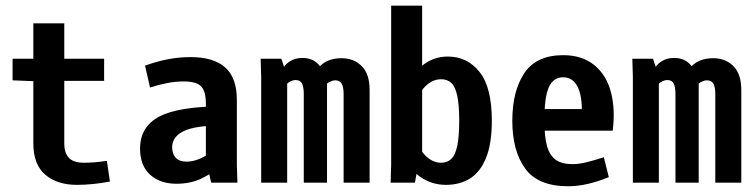

<svg xmlns="http://www.w3.org/2000/svg" viewBox="-20 -645 2665 678"><path d="M207 -562.5V-437.5H347.7V-359.4H207V-136.7Q207 -106.4 222.7 -88.4Q238.3 -70.3 277.3 -70.3Q313.5 -70.3 357.4 -77.1L368.2 -3.9Q306.6 7.8 252 7.8Q181.6 7.8 139.6 -28.3Q97.7 -64.5 97.7 -138.7V-358.4L24.4 -361.3V-437.5H97.7V-562.5Z M628.9 -357.4Q599.6 -357.4 569.8 -351.6Q540 -345.7 509.8 -335.9L492.2 -413.1Q574.2 -443.4 652.3 -443.4Q734.4 -443.4 775.4 -406.7Q816.4 -370.1 816.4 -292V-62.5L818.4 0H725.6L707 -83V-278.3Q707 -323.2 689.9 -340.3Q672.9 -357.4 628.9 -357.4ZM587.9 -125Q587.9 -101.6 600.6 -87.9Q613.3 -74.2 639.6 -74.2Q662.1 -74.2 687.5 -85.4Q712.9 -96.7 752 -124L755.9 -127L782.2 -73.2Q781.2 -72.3 779.3 -71.3Q731.4 -34.2 692.4 -15.1Q653.3 3.9 603.5 3.9Q544.9 3.9 509.8 -28.3Q474.6 -60.5 474.6 -120.1Q474.6 -198.2 543.5 -233.9Q612.3 -269.5 768.6 -269.5V-202.1Q669.9 -202.1 628.9 -182.1Q587.9 -162.1 587.9 -125Z M902.3 -374 900.4 -437.5H973.6L994.1 -375V0H902.3ZM1024.4 -362.3Q1014.6 -362.3 1004.4 -356.9Q994.1 -351.6 987.3 -341.8L975.6 -396.5Q983.4 -415 1002.4 -427.7Q1021.5 -440.4 1047.9 -440.4Q1079.1 -440.4 1099.6 -422.4Q1120.1 -404.3 1125 -373H1134.8V0H1052.7V-312.5Q1052.7 -337.9 1046.4 -350.1Q1040 -362.3 1024.4 -362.3ZM1164.1 -361.3Q1155.3 -361.3 1145 -356.4Q1134.8 -351.6 1127 -341.8L1101.6 -402.3Q1116.2 -420.9 1137.2 -430.2Q1158.2 -439.5 1185.5 -439.5Q1229.5 -439.5 1257.3 -411.6Q1285.2 -383.8 1285.2 -327.1V0H1193.4V-312.5Q1193.4 -337.9 1186.5 -349.6Q1179.7 -361.3 1164.1 -361.3Z M1361.3 -63.5V-625H1470.7V-89.8H1460.9L1445.3 0H1359.4ZM1389.6 -127.9 1446.3 -152.3Q1462.9 -113.3 1486.3 -91.8Q1509.8 -70.3 1538.1 -70.3Q1559.6 -70.3 1573.7 -84Q1587.9 -97.7 1594.7 -129.9Q1601.6 -162.1 1601.6 -218.8Q1601.6 -274.4 1594.7 -306.6Q1587.9 -338.9 1573.7 -352.1Q1559.6 -365.2 1538.1 -365.2Q1509.8 -365.2 1486.3 -344.2Q1462.9 -323.2 1446.3 -285.2L1400.4 -303.7Q1431.6 -381.8 1471.2 -413.6Q1510.7 -445.3 1561.5 -445.3Q1629.9 -445.3 1673.3 -391.1Q1716.8 -336.9 1716.8 -218.8Q1716.8 -137.7 1696.3 -87.4Q1675.8 -37.1 1639.6 -14.6Q1603.5 7.8 1554.7 7.8Q1503.9 7.8 1462.4 -21.5Q1420.9 -50.8 1389.6 -127.9Z M1968.8 -450.2Q2035.2 -450.2 2078.1 -415.5Q2121.1 -380.9 2137.2 -320.3Q2153.3 -259.8 2143.6 -183.6H1849.6V-259.8H2072.3L2033.2 -218.8Q2039.1 -294.9 2022 -333.5Q2004.9 -372.1 1968.8 -372.1Q1933.6 -372.1 1918 -336.9Q1902.3 -301.8 1902.3 -218.8Q1902.3 -161.1 1912.1 -127.9Q1921.9 -94.7 1943.4 -80.1Q1964.8 -65.4 2002 -65.4Q2024.4 -65.4 2052.2 -72.3Q2080.1 -79.1 2112.3 -89.8L2129.9 -19.5Q2051.8 12.7 1986.3 12.7Q1879.9 12.7 1834.5 -49.8Q1789.1 -112.3 1789.1 -218.8Q1789.1 -323.2 1831.5 -386.7Q1874 -450.2 1968.8 -450.2Z M2214.8 -374 2212.9 -437.5H2286.1L2306.6 -375V0H2214.8ZM2336.9 -362.3Q2327.1 -362.3 2316.9 -356.9Q2306.6 -351.6 2299.8 -341.8L2288.1 -396.5Q2295.9 -415 2314.9 -427.7Q2334 -440.4 2360.4 -440.4Q2391.6 -440.4 2412.1 -422.4Q2432.6 -404.3 2437.5 -373H2447.3V0H2365.2V-312.5Q2365.2 -337.9 2358.9 -350.1Q2352.5 -362.3 2336.9 -362.3ZM2476.6 -361.3Q2467.8 -361.3 2457.5 -356.4Q2447.3 -351.6 2439.5 -341.8L2414.1 -402.3Q2428.7 -420.9 2449.7 -430.2Q2470.7 -439.5 2498 -439.5Q2542 -439.5 2569.8 -411.6Q2597.7 -383.8 2597.7 -327.1V0H2505.9V-312.5Q2505.9 -337.9 2499 -349.6Q2492.2 -361.3 2476.6 -361.3Z"/></svg>

Font: Sudo Var
Style: Regular
Weight: 400
Monospace: yes
Designer: Jens Kutilek
Foundry: Jens Kutilek
Version: Version 0.065;FEAKit 1.0